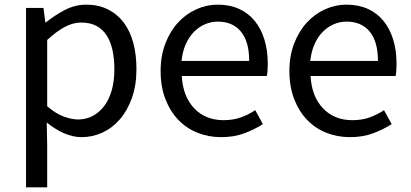

<svg xmlns="http://www.w3.org/2000/svg" viewBox="-20 -577 1768 826"><path d="M92 -543H167L175 -481H178Q215 -511 259 -534Q303 -557 351 -557Q403 -557 443.5 -537Q484 -517 511.5 -481Q539 -445 553 -394Q567 -343 567 -280Q567 -210 547.5 -155.5Q528 -101 495.5 -63.5Q463 -26 420.5 -6.5Q378 13 331 13Q294 13 256 -3.5Q218 -20 181 -50L183 45V229H92ZM316 -63Q350 -63 378.5 -78Q407 -93 428 -120.5Q449 -148 460.5 -188Q472 -228 472 -279Q472 -324 464 -361Q456 -398 439 -424.5Q422 -451 395 -465.5Q368 -480 329 -480Q294 -480 258.5 -461Q223 -442 183 -405V-120Q220 -88 254.5 -75.5Q289 -63 316 -63Z M931 13Q877 13 829.5 -6Q782 -25 747 -61.5Q712 -98 691.5 -151Q671 -204 671 -271Q671 -337 691.5 -390Q712 -443 746 -480Q780 -517 824.5 -537Q869 -557 916 -557Q968 -557 1008 -539Q1048 -521 1075.5 -487.5Q1103 -454 1117.5 -407Q1132 -360 1132 -302Q1132 -287 1131 -273.5Q1130 -260 1128 -250H762Q767 -162 815.5 -111Q864 -60 942 -60Q982 -60 1015 -71.5Q1048 -83 1078 -103L1111 -43Q1075 -20 1031 -3.5Q987 13 931 13ZM1052 -315Q1052 -398 1016.5 -441Q981 -484 917 -484Q888 -484 861.5 -472.5Q835 -461 814 -439.5Q793 -418 779 -386.5Q765 -355 761 -315Z M1485 13Q1431 13 1383.5 -6Q1336 -25 1301 -61.5Q1266 -98 1245.5 -151Q1225 -204 1225 -271Q1225 -337 1245.5 -390Q1266 -443 1300 -480Q1334 -517 1378.5 -537Q1423 -557 1470 -557Q1522 -557 1562 -539Q1602 -521 1629.5 -487.5Q1657 -454 1671.5 -407Q1686 -360 1686 -302Q1686 -287 1685 -273.5Q1684 -260 1682 -250H1316Q1321 -162 1369.5 -111Q1418 -60 1496 -60Q1536 -60 1569 -71.5Q1602 -83 1632 -103L1665 -43Q1629 -20 1585 -3.5Q1541 13 1485 13ZM1606 -315Q1606 -398 1570.5 -441Q1535 -484 1471 -484Q1442 -484 1415.5 -472.5Q1389 -461 1368 -439.5Q1347 -418 1333 -386.5Q1319 -355 1315 -315Z"/></svg>

Font: SpoqaHanSansJP-Regular
Style: Regular
Weight: 400
Designer: [Source Han Sans]
Ryoko NISHIZUKA  (kana & ideographs); Paul D. Hunt (Latin, Greek & Cyrillic); Wenlong ZHANG  (bopomofo
Foundry: Spoqa (http://bi.spoqa.com)
Version: Version 1.002.20150607